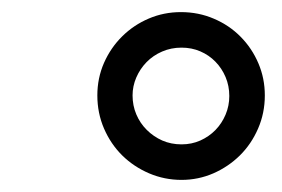

<svg xmlns="http://www.w3.org/2000/svg" viewBox="-20 -762 462 314"><path d="M413.1 -606Q413.1 -577.1 402.1 -551.8Q391.1 -526.4 372.3 -507.8Q353.5 -489.3 328.9 -478.5Q304.2 -467.8 276.9 -467.8Q249 -467.8 223.9 -478.5Q198.7 -489.3 179.9 -507.8Q161.1 -526.4 150.1 -551.8Q139.2 -577.1 139.2 -606Q139.2 -634.3 150.1 -659.2Q161.1 -684.1 179.9 -702.6Q198.7 -721.2 223.4 -731.7Q248 -742.2 275.9 -742.2Q304.7 -742.2 329.8 -731.4Q355 -720.7 373.5 -701.9Q392.1 -683.1 402.6 -658.4Q413.1 -633.8 413.1 -606ZM355 -605Q355 -621.6 348.9 -636Q342.8 -650.4 332.3 -661.1Q321.8 -671.9 307.6 -678Q293.5 -684.1 276.9 -684.1Q259.8 -684.1 245.1 -677.7Q230.5 -671.4 219.7 -660.4Q209 -649.4 202.9 -635.3Q196.8 -621.1 196.8 -606Q196.8 -589.4 202.9 -575Q209 -560.5 220 -549.6Q231 -538.6 245.4 -532.2Q259.8 -525.9 276.9 -525.9Q293.5 -525.9 307.6 -532.2Q321.8 -538.6 332.3 -549.3Q342.8 -560.1 348.9 -574.5Q355 -588.9 355 -605Z"/></svg>

Font: Clear Sans
Style: Italic
Weight: 400
Italic angle: -12°
Foundry: Intel Corporation
Version: Version 1.00